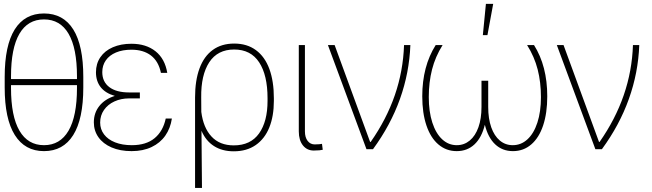

<svg xmlns="http://www.w3.org/2000/svg" viewBox="-20 -760 3321 978"><path d="M204.1 9.8Q106.9 9.8 55.4 -72.3Q3.9 -154.3 3.9 -314.5V-368.2Q3.9 -528.3 54.9 -609.9Q106 -691.4 204.1 -691.4Q302.2 -691.4 353.3 -609.9Q404.3 -528.3 404.3 -368.2V-314.5Q404.3 -153.8 353 -72Q301.8 9.8 204.1 9.8ZM204.1 -661.1Q121.6 -661.1 78.9 -587.9Q36.1 -514.6 36.1 -371.1V-357.4H372.1V-371.1Q372.1 -514.6 329.3 -587.9Q286.6 -661.1 204.1 -661.1ZM204.1 -20.5Q286.1 -20.5 329.1 -94.2Q372.1 -168 372.1 -311.5V-326.2H36.1V-311.5Q36.1 -168 79.1 -94.2Q122.1 -20.5 204.1 -20.5Z M564.9 -271.5Q517.1 -285.2 492.9 -315.9Q468.8 -346.7 468.8 -391.6Q468.8 -435.5 491.2 -468.5Q513.7 -501.5 554.7 -519.3Q595.7 -537.1 649.4 -537.1Q724.1 -537.1 772.2 -498.8Q820.3 -460.4 832 -388.7H799.8Q787.6 -447.8 749 -477.3Q710.4 -506.8 649.4 -506.8Q604.5 -506.8 570.8 -492.7Q537.1 -478.5 519 -452.6Q501 -426.8 501 -392.6Q501 -343.3 536.9 -316.2Q572.8 -289.1 637.7 -289.1H692.4V-258.8H637.7Q596.7 -258.8 563 -243.4Q529.3 -228 509.8 -200Q490.2 -171.9 490.2 -135.7Q490.2 -101.6 510 -75.4Q529.8 -49.3 566.2 -34.9Q602.5 -20.5 651.4 -20.5Q724.6 -20.5 767.6 -56.2Q810.5 -91.8 824.2 -156.2H855.5Q848.1 -106.4 822 -69.1Q795.9 -31.7 752.2 -11Q708.5 9.8 650.4 9.8Q591.8 9.8 548.3 -9Q504.9 -27.8 481.4 -61Q458 -94.2 458 -136.7Q458 -185.1 486.1 -220.2Q514.2 -255.4 564.9 -271.5Z M1172.9 -538.1Q1238.3 -538.1 1283.7 -504.6Q1329.1 -471.2 1352.1 -408.7Q1375 -346.2 1375 -259.8V-246.1Q1375 -168.5 1351.8 -110.8Q1328.6 -53.2 1282.7 -21.2Q1236.8 10.7 1170.9 10.7Q1111.8 10.7 1070.1 -15.9Q1028.3 -42.5 1006.3 -93.8L1008.8 197.3H973.6V-263.7Q973.6 -350.1 996.3 -411.6Q1019 -473.1 1063.7 -505.6Q1108.4 -538.1 1172.9 -538.1ZM1005.4 -189.9Q1015.6 -109.4 1057.4 -64.5Q1099.1 -19.5 1170.9 -19.5Q1256.3 -19.5 1299.6 -80.3Q1342.8 -141.1 1342.8 -246.1V-259.8Q1342.8 -377.4 1300 -442.6Q1257.3 -507.8 1172.9 -507.8Q1088.4 -507.8 1045.9 -442.9Q1003.4 -377.9 1004.9 -263.7Z M1533.2 -530.3V-90.8Q1533.2 -60.1 1547.1 -42.2Q1561 -24.4 1583 -24.4Q1596.7 -24.4 1607.4 -25.4Q1618.2 -26.4 1620.1 -27.3L1624 2.9Q1619.1 4.4 1606.9 5.6Q1594.7 6.8 1578.1 6.8Q1543.9 6.8 1522.9 -19.5Q1502 -45.9 1502 -90.8V-530.3Z M1650.4 -530.3H1684.6L1865.2 -37.1H1868.2Q2029.3 -267.1 2038.1 -530.3H2070.3Q2064.9 -389.2 2017.3 -255.9Q1969.7 -122.6 1879.9 0H1846.7Z M2164.1 -265.6Q2164.1 -191.4 2182.1 -135.7Q2200.2 -80.1 2232.4 -50.3Q2264.6 -20.5 2306.6 -20.5Q2344.2 -20.5 2372.8 -44.2Q2401.4 -67.9 2417 -111.8Q2432.6 -155.8 2432.6 -214.8V-348.6H2466.8V-214.8Q2466.8 -155.8 2482.2 -111.8Q2497.6 -67.9 2525.9 -44.2Q2554.2 -20.5 2591.8 -20.5Q2634.3 -20.5 2666.7 -50.3Q2699.2 -80.1 2717.3 -135.5Q2735.4 -190.9 2735.4 -265.6Q2735.4 -340.8 2718.8 -406Q2702.1 -471.2 2665 -530.3H2700.2Q2767.6 -423.3 2767.6 -269.5Q2767.6 -184.1 2746.6 -121.1Q2725.6 -58.1 2686 -24.2Q2646.5 9.8 2592.8 9.8Q2539.1 9.8 2502.4 -24.7Q2465.8 -59.1 2449.7 -124.5Q2433.6 -59.1 2397 -24.7Q2360.4 9.8 2306.6 9.8Q2252.9 9.8 2213.1 -24.2Q2173.3 -58.1 2152.1 -121.1Q2130.9 -184.1 2130.9 -269.5Q2130.9 -421.9 2199.2 -530.3H2234.4Q2197.3 -471.2 2180.7 -406Q2164.1 -340.8 2164.1 -265.6ZM2455.1 -740.2H2492.2L2462.9 -581.1H2439.5Z M2816.4 -530.3H2850.6L3031.2 -37.1H3034.2Q3195.3 -267.1 3204.1 -530.3H3236.3Q3231 -389.2 3183.3 -255.9Q3135.7 -122.6 3045.9 0H3012.7Z"/></svg>

Font: Pretendard Thin
Style: Regular
Weight: 100
Designer: Base glyphs from Inter by Rasmus Andersson; Hangeul glyphs from Noto Sans CJK(Source Han Sans) by Jang Soo-young and Kan
Foundry: Kil Hyung-jin
Version: Version 1.309